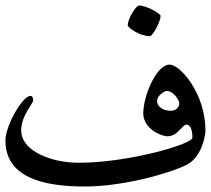

<svg xmlns="http://www.w3.org/2000/svg" viewBox="-20 -652 777 707"><path d="M0 -135C0 -189.2 62.9 -299 92 -299C101.3 -299 102 -286.6 102 -283C102 -268.6 58 -227 58 -172C58 -95.3 169.9 -52.7 269.5 -52.7C452.7 -52.7 688.5 -121.1 688.5 -145C688.5 -175.4 680.3 -193.2 666.6 -193.2C650.8 -193.2 635.1 -150.2 596.6 -150.2C573.3 -150.2 507.5 -177.8 507.5 -235C507.5 -296.4 554.5 -414 604.5 -414C643.9 -414 736.5 -307.2 736.5 -172C736.5 -153.1 723.7 -79.8 675.2 -49.7C632.7 -23.3 448.1 34.8 292.2 34.8C131.2 34.8 0 -2.2 0 -135ZM639.5 -276.1C636.6 -287.6 616.9 -317.1 594.5 -317.1C585.1 -317.1 558.5 -300.4 558.5 -280.1C558.5 -256.9 583.7 -244.1 609.5 -244.1C628.4 -244.1 643.8 -259.3 639.5 -276.1ZM450.4 -558.9C450.4 -583.1 480.8 -631.7 491.8 -631.7C519.5 -631.7 571.3 -602.4 571.3 -593.4C571.3 -572.3 542.3 -518.9 532 -518.9C494.2 -518.9 450.4 -550.5 450.4 -558.9Z"/></svg>

Font: DigitalKhatt Madina Quranic
Style: Regular
Weight: 400
Designer: Amine Anane
Version: Version 0.1